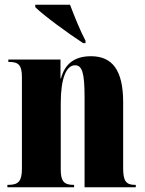

<svg xmlns="http://www.w3.org/2000/svg" viewBox="-20 -786 610 806"><path d="M329 -605H339V-615C317 -656 291 -721 274 -766H128V-756C163 -721 270 -643 329 -605ZM11 0H291V-10H288C248 -10 235 -26 235 -75V-352C235 -457 258 -512 295 -512C325 -512 335 -480 335 -377V0H550V-10H546C509 -10 497 -27 497 -80V-357C497 -492 451 -550 362 -550C289 -550 251 -514 236 -457H234V-536H15V-526H19C59 -526 72 -511 72 -462V-78C72 -26 58 -10 15 -10H11Z"/></svg>

Font: Noto Serif Display ExtraCondensed Black
Style: Regular
Weight: 900
Width: 2
Designer: Monotype Design Team
Foundry: Monotype Imaging Inc.
Version: Version 2.009